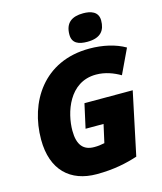

<svg xmlns="http://www.w3.org/2000/svg" viewBox="-135 -1037 969 1145"><g transform="rotate(-15 349.0 -464.0)"><path d="M469 -767C553 -767 581 -809 581 -869C581 -925 533 -938 488 -938C417 -938 376 -908 376 -836C376 -782 416 -767 469 -767ZM319 10C426 10 505 -8 573 -30L655 -418H357L324 -269H435L410 -157C384 -152 372 -150 346 -150C281 -150 245 -188 245 -278C245 -388 300 -565 467 -565C524 -565 575 -545 616 -521L688 -673C630 -707 552 -725 469 -725C185 -725 51 -504 51 -275C51 -86 157 10 319 10Z"/></g></svg>

Font: Noto Sans UI Black
Style: Italic
Weight: 900
Italic angle: -372°
Designer: Monotype Design Team
Foundry: Monotype Imaging Inc.
Version: Version 1.901